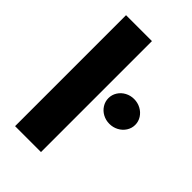

<svg xmlns="http://www.w3.org/2000/svg" viewBox="-214 -786 865 865"><g transform="rotate(45 218.0 -353.5)"><path d="M221.7 0H56.6V-707H221.7ZM264.6 -386.7Q264.6 -408.2 276.1 -426.5Q287.6 -444.8 307.1 -455.3Q326.7 -465.8 349.6 -465.8Q372.6 -465.8 392.3 -455.3Q412.1 -444.8 423.8 -426.5Q435.5 -408.2 435.5 -386.7Q435.5 -365.2 423.8 -346.9Q412.1 -328.6 392.3 -318.1Q372.6 -307.6 349.6 -307.6Q326.7 -307.6 307.1 -318.1Q287.6 -328.6 276.1 -346.9Q264.6 -365.2 264.6 -386.7Z"/></g></svg>

Font: Pretendard ExtraBold
Style: Regular
Weight: 800
Designer: Base glyphs from Inter by Rasmus Andersson; Hangeul glyphs from Noto Sans CJK(Source Han Sans) by Jang Soo-young and Kan
Foundry: Kil Hyung-jin
Version: Version 1.309